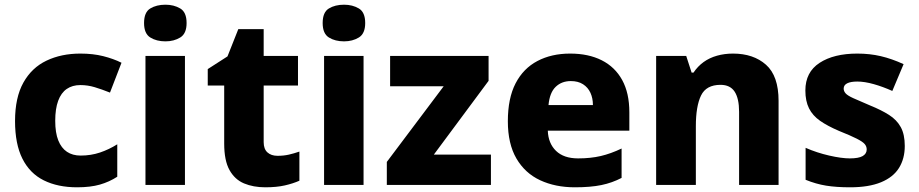

<svg xmlns="http://www.w3.org/2000/svg" viewBox="-20 -787 3909 817"><path d="M308 10Q226 10 166.5 -19.5Q107 -49 75.5 -111.5Q44 -174 44 -272Q44 -372 79.5 -435.5Q115 -499 178 -529Q241 -559 322 -559Q376 -559 419.5 -548Q463 -537 497 -520L448 -393Q413 -407 383 -416Q353 -425 322 -425Q288 -425 264 -408.5Q240 -392 227.5 -358Q215 -324 215 -273Q215 -222 228 -189.5Q241 -157 265 -141Q289 -125 323 -125Q367 -125 405.5 -138Q444 -151 479 -173V-35Q445 -13 405 -1.5Q365 10 308 10Z M767 -549V0H599V-549ZM684 -767Q720 -767 747 -751Q774 -735 774 -689Q774 -644 747 -627.5Q720 -611 684 -611Q646 -611 619.5 -627.5Q593 -644 593 -689Q593 -735 619.5 -751Q646 -767 684 -767Z M1161 -124Q1187 -124 1209 -129Q1231 -134 1254 -142V-18Q1227 -6 1192 2Q1157 10 1109 10Q1058 10 1018.5 -6.5Q979 -23 956.5 -63.5Q934 -104 934 -176V-423H864V-493L948 -547L994 -663H1102V-549H1248V-423H1102V-182Q1102 -153 1118 -138.5Q1134 -124 1161 -124Z M1527 -549V0H1359V-549ZM1444 -767Q1480 -767 1507 -751Q1534 -735 1534 -689Q1534 -644 1507 -627.5Q1480 -611 1444 -611Q1406 -611 1379.5 -627.5Q1353 -644 1353 -689Q1353 -735 1379.5 -751Q1406 -767 1444 -767Z M2069 0H1626V-98L1868 -420H1640V-549H2059V-443L1826 -129H2069Z M2406 -559Q2484 -559 2540.5 -530.5Q2597 -502 2627.5 -446.5Q2658 -391 2658 -309V-231H2311Q2313 -177 2346 -145Q2379 -113 2440 -113Q2493 -113 2536 -123Q2579 -133 2625 -155V-30Q2585 -9 2539 0.5Q2493 10 2426 10Q2343 10 2278.5 -20Q2214 -50 2177.5 -112.5Q2141 -175 2141 -271Q2141 -369 2174 -432.5Q2207 -496 2267 -527.5Q2327 -559 2406 -559ZM2409 -442Q2370 -442 2344.5 -417.5Q2319 -393 2314 -340H2503Q2503 -369 2492.5 -392Q2482 -415 2461 -428.5Q2440 -442 2409 -442Z M3099 -559Q3186 -559 3239.5 -511.5Q3293 -464 3293 -358V0H3125V-311Q3125 -368 3106 -397Q3087 -426 3046 -426Q2985 -426 2963 -380.5Q2941 -335 2941 -250V0H2772V-549H2900L2923 -478H2931Q2949 -505 2974 -523Q2999 -541 3031 -550Q3063 -559 3099 -559Z M3830 -166Q3830 -112 3805.5 -72.5Q3781 -33 3729 -11.5Q3677 10 3597 10Q3539 10 3495.5 3Q3452 -4 3408 -22V-158Q3456 -137 3508.5 -125Q3561 -113 3596 -113Q3634 -113 3651 -123Q3668 -133 3668 -151Q3668 -164 3659.5 -174Q3651 -184 3625.5 -197Q3600 -210 3550 -230Q3501 -251 3469.5 -273Q3438 -295 3422.5 -326Q3407 -357 3407 -402Q3407 -480 3467.5 -519.5Q3528 -559 3628 -559Q3681 -559 3728 -548Q3775 -537 3825 -514L3777 -400Q3737 -418 3698 -429Q3659 -440 3628 -440Q3600 -440 3585 -432.5Q3570 -425 3570 -410Q3570 -399 3578.5 -389.5Q3587 -380 3611.5 -369Q3636 -358 3683 -338Q3730 -319 3763 -298Q3796 -277 3813 -246Q3830 -215 3830 -166Z"/></svg>

Font: Noto Sans Hebrew ExtraBold
Style: Regular
Weight: 800
Designer: Monotype Design Team
Foundry: Monotype Imaging Inc.
Version: Version 2.003